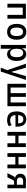

<svg xmlns="http://www.w3.org/2000/svg" viewBox="2203 -2751 728 5174"><g transform="rotate(90 2567.0 -164.0)"><path d="M81 0V-498H483V0H380V-413H184V0Z M838 9Q770 9 722 -20.5Q674 -50 648.5 -108Q623 -166 623 -250Q623 -333 648.5 -390.5Q674 -448 722 -478Q770 -508 837 -508Q906 -508 953 -478Q1000 -448 1025.5 -390.5Q1051 -333 1051 -250Q1051 -166 1026 -108Q1001 -50 953.5 -20.5Q906 9 838 9ZM837 -78Q893 -78 922 -120.5Q951 -163 951 -250Q951 -338 922 -379Q893 -420 838 -420Q782 -420 752.5 -379Q723 -338 723 -250Q723 -163 752.5 -120.5Q782 -78 837 -78Z M1191 180V-499H1283V-397H1288Q1309 -454 1345 -481Q1381 -508 1435 -508Q1495 -508 1537 -476Q1579 -444 1601 -386.5Q1623 -329 1623 -249Q1623 -172 1601.5 -114Q1580 -56 1538.5 -23.5Q1497 9 1436 9Q1383 9 1350 -17.5Q1317 -44 1298 -95H1294V180ZM1407 -74Q1465 -74 1493 -120.5Q1521 -167 1521 -250Q1521 -334 1493.5 -379.5Q1466 -425 1407 -425Q1348 -425 1320.5 -379Q1293 -333 1293 -250Q1293 -167 1320.5 -120.5Q1348 -74 1407 -74Z M1803 180 1889 -42V57L1696 -498H1804L1916 -108H1921L2031 -498H2134L1909 180Z M2238 0V-498H2338V-85H2490V-498H2590V-85H2742V-498H2842V0Z M3219 9Q3144 9 3090.5 -18.5Q3037 -46 3009.5 -103.5Q2982 -161 2982 -249Q2982 -327 3006 -385Q3030 -443 3078.5 -475.5Q3127 -508 3197 -508Q3261 -508 3305 -479Q3349 -450 3371 -394Q3393 -338 3393 -257V-217H3062V-289H3321L3305 -269Q3305 -359 3277 -394Q3249 -429 3196 -429Q3163 -429 3137 -412Q3111 -395 3095.5 -359Q3080 -323 3080 -263V-236Q3080 -177 3097 -142Q3114 -107 3146 -90.5Q3178 -74 3224 -74Q3255 -74 3289 -82.5Q3323 -91 3350 -115L3384 -43Q3346 -13 3304 -2Q3262 9 3219 9Z M3533 0V-498H3636V-298H3841V-498H3944V0H3841V-213H3636V0Z M4106 0V-498H4209V-298H4414V-498H4517V0H4414V-213H4209V0Z M4644 0 4722 -152Q4736 -180 4749 -191.5Q4762 -203 4783 -203H4790L4788 -204Q4758 -206 4729 -222.5Q4700 -239 4681.5 -270.5Q4663 -302 4663 -347Q4663 -420 4706.5 -459Q4750 -498 4829 -498H5054V0H4957V-180H4895Q4869 -180 4854 -173Q4839 -166 4826 -141L4758 0ZM4855 -254H4958V-423H4855Q4811 -423 4786.5 -401Q4762 -379 4762 -339Q4762 -298 4786 -276Q4810 -254 4855 -254Z"/></g></svg>

Font: Nunito Sans 7pt Condensed SemiBold
Style: Regular
Weight: 600
Width: 3
Designer: Vernon Adams
Foundry: Vernon Adams
Version: Version 3.101;gftools[0.9.27]